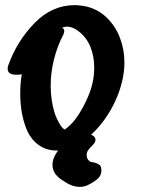

<svg xmlns="http://www.w3.org/2000/svg" viewBox="-20 -624 640 750"><path d="M348 -360Q348 -405 332.5 -442.5Q317 -480 284 -504Q262 -520 242 -520Q234 -520 222 -516Q231 -512 231 -502Q231 -496 227 -488Q204 -444 191 -392.5Q178 -341 178 -289Q178 -229 196 -175Q208 -145 221 -128Q227 -121 233 -118Q262 -138 285.5 -174Q309 -210 325 -249Q348 -303 348 -360ZM466 -381Q466 -322 443 -260Q420 -198 380 -146Q340 -94 291 -64Q245 -36 201 -36Q157 -36 124 -63Q91 -90 76 -141Q59 -193 59 -258Q59 -297 65 -334Q58 -332 44 -332Q10 -332 10 -355Q10 -363 12 -368Q46 -463 114.5 -533.5Q183 -604 272 -604Q285 -604 311 -600Q360 -590 395 -557Q430 -524 448 -477.5Q466 -431 466 -381ZM319 -13Q320 0 335 9Q342 9 345 10Q355 12 364.5 17.5Q374 23 375 31V32Q376 36 376 42Q376 61 362.5 73.5Q349 86 325 98Q310 106 291 106Q264 106 236 88Q217 77 205 65.5Q193 54 188 39Q185 29 185 20Q185 -21 234 -64Q252 -81 277.5 -90.5Q303 -100 327 -99Q339 -98 346 -92Q353 -86 353 -78Q353 -68 342 -57Q330 -46 323.5 -36Q317 -26 319 -13Z"/></svg>

Font: Sedgwick Ave Display
Style: Regular
Weight: 400
Designer: Kevin Burke, Pedro Vergani
Foundry: Google, Inc.
Version: Version 1.000